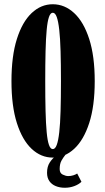

<svg xmlns="http://www.w3.org/2000/svg" viewBox="-20 -731 493 904"><path d="M228.5 11Q173 11 129 -30.2Q85 -71.5 59.5 -151.5Q34 -231.5 34 -349Q34 -467 59.5 -547.5Q85 -628 129 -669.5Q173 -711 228.5 -711Q284.5 -711 329.2 -669.5Q374 -628 400 -547.5Q426 -467 426 -349Q426 -231.5 400 -151.5Q374 -71.5 329.2 -30.2Q284.5 11 228.5 11ZM228.5 -29Q240 -29 247.2 -48.8Q254.5 -68.5 259 -108.5Q263.5 -148.5 265.2 -208.5Q267 -268.5 267 -349Q267 -429.5 265.2 -489.8Q263.5 -550 259 -590.2Q254.5 -630.5 247.2 -650.8Q240 -671 228.5 -671Q217.5 -671 210.5 -650.8Q203.5 -630.5 199.8 -590.2Q196 -550 194.5 -489.8Q193 -429.5 193 -349Q193 -268.5 194.5 -208.5Q196 -148.5 199.8 -108.5Q203.5 -68.5 210.5 -48.8Q217.5 -29 228.5 -29ZM285 153Q261.5 153 242.5 145.2Q223.5 137.5 212.5 121.8Q201.5 106 201.5 82.5Q201.5 53.5 214.2 34Q227 14.5 243.8 2.2Q260.5 -10 273 -17.5L289.5 -4Q278 10 269.5 25.2Q261 40.5 261 65Q261 84 275.2 91Q289.5 98 301 98Q314 98 325 94.5Q336 91 343.5 86L363.5 125Q350.5 137.5 329.8 145.2Q309 153 285 153Z"/></svg>

Font: Imbue Thin 10pt Black
Style: Regular
Weight: 900
Version: Version 1.102